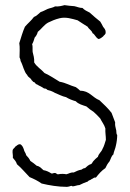

<svg xmlns="http://www.w3.org/2000/svg" viewBox="-20 -727 504 747"><path d="M58 -166C49 -166 46 -160 40 -157C37 -151 30 -149 29 -141C28 -131 31 -124 30 -113C37 -105 43 -98 46 -88C64 -73 79 -54 95 -38C112 -31 128 -23 142 -13C171 -6 206 0 240 0C245 0 255 -3 257 -4C260 -4 260 -2 264 -2C273 -3 281 -7 289 -7C299 -12 310 -17 322 -21C324 -26 333 -26 336 -30C343 -32 345 -38 353 -36C364 -50 375 -63 390 -73C394 -82 399 -91 406 -99C411 -108 413 -120 421 -126C423 -138 429 -149 431 -161C434 -173 436 -189 436 -202C431 -206 434 -219 431 -225C429 -233 427 -240 428 -251L414 -288C400 -306 383 -322 367 -337C339 -348 328 -374 292 -374C287 -379 281 -384 275 -388C253 -394 236 -405 212 -409C192 -421 175 -433 153 -443C140 -458 123 -467 113 -484C114 -501 110 -512 107 -525C106 -535 108 -548 105 -555C110 -563 112 -572 115 -581C120 -586 125 -594 127 -603C141 -614 151 -630 167 -639C179 -645 195 -652 212 -656C236 -662 260 -654 282 -648C295 -640 307 -631 321 -623C326 -613 337 -609 340 -598C350 -593 352 -580 364 -575C371 -577 376 -581 381 -585C384 -591 392 -592 391 -602C391 -613 385 -617 381 -623C378 -630 374 -636 370 -643C356 -654 342 -666 329 -678C319 -683 308 -688 301 -696C288 -696 280 -701 269 -703C256 -704 243 -705 231 -707C220 -704 208 -701 194 -702C186 -697 175 -696 165 -692C156 -688 148 -683 138 -680C129 -673 123 -665 112 -661C102 -647 88 -636 77 -623C68 -603 62 -581 55 -559C58 -543 56 -522 56 -504C58 -499 60 -495 60 -490C70 -472 73 -448 86 -435C89 -426 100 -424 103 -415C107 -413 108 -407 114 -407C117 -403 120 -399 125 -398C129 -395 134 -393 138 -391C143 -389 146 -386 151 -383C153 -382 155 -383 158 -382C161 -381 163 -378 165 -377C170 -375 175 -375 181 -372C185 -371 189 -368 193 -366C208 -360 222 -352 237 -349C248 -342 261 -337 275 -333C285 -322 301 -318 316 -313C325 -305 334 -298 344 -292C354 -283 362 -275 370 -266C376 -253 386 -242 390 -227C389 -211 392 -199 392 -183C388 -171 385 -158 379 -148C375 -136 364 -130 361 -117C355 -112 348 -106 344 -101C340 -97 339 -92 335 -89C324 -86 318 -79 311 -73C304 -73 301 -69 297 -67C284 -65 276 -60 267 -56C254 -57 248 -51 238 -49C229 -51 217 -51 207 -49C200 -48 200 -54 194 -54C188 -55 187 -51 180 -52C171 -58 161 -63 149 -65C141 -72 135 -80 123 -82C115 -89 107 -95 98 -101C94 -110 88 -117 82 -123C80 -133 74 -137 73 -145C70 -154 66 -163 58 -166Z"/></svg>

Font: FuturaRener
Style: Light
Weight: 300
Designer: BSozoo
Foundry: BSozoo
Version: Version 1.0